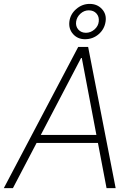

<svg xmlns="http://www.w3.org/2000/svg" viewBox="-35 -969 692 989"><path d="M31.6 0H-15.3L367.9 -727.3H419L560.7 0H513.8L469.5 -232.6H153.4ZM175.1 -273.8H461.6L386.4 -670.1H382.5ZM402.7 -767Q365.1 -767 341.4 -793.5Q317.8 -820 322.4 -858Q327.1 -896 357.6 -922.4Q388.1 -948.9 426.8 -948.9Q465.9 -948.9 490.2 -922.4Q514.6 -896 508.9 -858Q503.2 -818.9 473.4 -793Q443.5 -767 402.7 -767ZM407.7 -800.1Q431.8 -800.1 451.5 -817.1Q471.2 -834.2 473.7 -858Q476.6 -882.8 462 -899.3Q447.4 -915.8 422.2 -915.8Q398.4 -915.8 379.6 -898.8Q360.8 -881.7 357.2 -858Q353.7 -833.5 368.4 -816.8Q383.2 -800.1 407.7 -800.1Z"/></svg>

Font: Inter UI Extra Light
Style: Italic
Weight: 200
Italic angle: -9.39999°
Designer: Rasmus Andersson
Foundry: rsms
Version: 3.2;8d6f07862